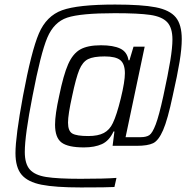

<svg xmlns="http://www.w3.org/2000/svg" viewBox="-20 -716 848 844"><path d="M48 -43Q48 -115 81 -294Q118 -492 151 -569Q184 -646 253 -671Q322 -696 486 -696Q603 -696 664.5 -684Q726 -672 752.5 -640Q779 -608 779 -544Q779 -503 769.5 -445Q760 -387 739 -294Q717 -190 697 -144Q677 -98 653 -86.5Q629 -75 581 -75H475L483 -138H479Q460 -97 428 -82.5Q396 -68 349 -68Q279 -68 250.5 -89.5Q222 -111 222 -168Q222 -213 240 -294Q259 -387 279.5 -433.5Q300 -480 332.5 -498.5Q365 -517 424 -517Q478 -517 508.5 -502.5Q539 -488 545 -451H549L567 -511H616L532 -113H598Q623 -113 636.5 -122Q650 -131 664.5 -169Q679 -207 698 -294Q719 -391 728.5 -449Q738 -507 738 -542Q738 -594 715 -618.5Q692 -643 640.5 -650.5Q589 -658 485 -658Q334 -658 275.5 -638.5Q217 -619 188 -550.5Q159 -482 123 -294Q89 -121 89 -48Q89 4 111 29Q133 54 183 62Q233 70 334 70Q440 70 492 66L483 106Q454 108 336 108Q223 108 162.5 96Q102 84 75 52Q48 20 48 -43ZM476 -175Q493 -210 511 -283.5Q529 -357 529 -394Q529 -435 509 -451.5Q489 -468 440 -468Q391 -468 367 -456Q343 -444 328.5 -409Q314 -374 297 -293Q279 -212 279 -177Q279 -140 298 -129Q317 -118 368 -118Q411 -118 436.5 -131.5Q462 -145 476 -175Z"/></svg>

Font: Saira Semi Condensed Light
Style: Italic
Weight: 300
Width: 4
Italic angle: -12°
Designer: Hector Gatti with collaboration of the Omnibus-Type team
Foundry: Omnibus-Type
Version: Version 1.001; ttfautohint (v1.8)